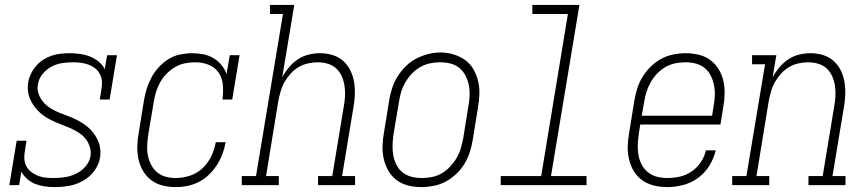

<svg xmlns="http://www.w3.org/2000/svg" viewBox="-20 -755 3540 783"><path d="M202 8Q202 8 202 8Q202 8 202 8Q182 8 161.5 5Q141 2 123.5 -5Q106 -12 91 -25Q76 -38 67 -55L58 0H18L48 -181H88L81 -136Q78 -120 79.5 -104Q81 -88 89 -74.5Q97 -61 109.5 -52Q122 -43 136.5 -37.5Q151 -32 167 -30.5Q183 -29 199 -29Q222 -29 245 -32.5Q268 -36 290 -46.5Q312 -57 328.5 -76Q345 -95 349 -118Q352 -137 346.5 -155Q341 -173 330.5 -187Q320 -201 305.5 -211Q291 -221 275 -228.5Q259 -236 242 -242.5Q225 -249 208.5 -256Q192 -263 176.5 -271.5Q161 -280 147.5 -291.5Q134 -303 123 -317Q112 -331 104.5 -347Q97 -363 94.5 -381.5Q92 -400 95 -419Q98 -437 106.5 -454.5Q115 -472 127.5 -486.5Q140 -501 156.5 -511.5Q173 -522 191 -528Q209 -534 227.5 -536Q246 -538 264 -538Q285 -538 306.5 -535Q328 -532 347 -524.5Q366 -517 382 -504Q398 -491 407 -473L417 -530H457L427 -349H387L394 -394Q397 -410 395.5 -426Q394 -442 386 -455.5Q378 -469 366 -478Q354 -487 339.5 -492Q325 -497 309 -499Q293 -501 277 -501Q255 -501 232.5 -497.5Q210 -494 189.5 -483Q169 -472 153.5 -453Q138 -434 135 -412Q131 -393 136.5 -375.5Q142 -358 152.5 -344Q163 -330 177.5 -319.5Q192 -309 208 -301.5Q224 -294 241 -288Q258 -282 274.5 -275Q291 -268 306.5 -259Q322 -250 335.5 -239Q349 -228 360 -214Q371 -200 378.5 -184Q386 -168 388.5 -149.5Q391 -131 388 -112Q383 -83 364 -57.5Q345 -32 317.5 -17Q290 -2 261 3Q232 8 202 8Z M697 8Q669 8 643 1.5Q617 -5 596.5 -20.5Q576 -36 563 -58.5Q550 -81 544.5 -107Q539 -133 540 -160.5Q541 -188 546 -215L567 -345Q571 -370 578.5 -393.5Q586 -417 598 -439.5Q610 -462 628 -481.5Q646 -501 668 -514.5Q690 -528 715 -533Q740 -538 764 -538Q787 -538 809.5 -533.5Q832 -529 850.5 -518Q869 -507 883 -490Q897 -473 904 -453L917 -530H957L927 -349H887Q891 -378 889 -406.5Q887 -435 872.5 -457.5Q858 -480 832 -490.5Q806 -501 777 -501Q756 -501 735 -497Q714 -493 695 -482Q676 -471 660 -455Q644 -439 633.5 -420Q623 -401 616.5 -380.5Q610 -360 607 -339L585 -209Q582 -188 580.5 -166Q579 -144 582.5 -124Q586 -104 595 -85.5Q604 -67 619.5 -53.5Q635 -40 655 -34.5Q675 -29 697 -29Q725 -29 754.5 -38.5Q784 -48 806.5 -69.5Q829 -91 842 -118.5Q855 -146 860 -175H900Q896 -151 887.5 -128Q879 -105 865.5 -83.5Q852 -62 833 -43.5Q814 -25 791.5 -13.5Q769 -2 745 3Q721 8 697 8Z M966 0V-37H1024L1134 -698H1081V-735H1180L1131 -440Q1143 -462 1159 -481Q1175 -500 1195.5 -513.5Q1216 -527 1239.5 -532.5Q1263 -538 1285 -538Q1312 -538 1336.5 -530.5Q1361 -523 1379.5 -506.5Q1398 -490 1409 -467.5Q1420 -445 1424 -419.5Q1428 -394 1427 -367.5Q1426 -341 1421 -315L1375 -37H1428V0H1277V-37H1335L1382 -321Q1386 -342 1387 -363.5Q1388 -385 1385 -405Q1382 -425 1374 -443.5Q1366 -462 1351.5 -475.5Q1337 -489 1317 -495Q1297 -501 1276 -501Q1256 -501 1236 -496.5Q1216 -492 1198 -481.5Q1180 -471 1165.5 -455Q1151 -439 1140.5 -420.5Q1130 -402 1124.5 -382.5Q1119 -363 1115 -343L1065 -37H1117V0Z M1698 8Q1671 8 1644.5 1.5Q1618 -5 1597.5 -20.5Q1577 -36 1564 -58.5Q1551 -81 1545 -107Q1539 -133 1540 -160.5Q1541 -188 1546 -215L1567 -345Q1571 -370 1579 -395Q1587 -420 1601 -442.5Q1615 -465 1634.5 -484.5Q1654 -504 1677.5 -516Q1701 -528 1726 -534.5Q1751 -541 1777 -541Q1804 -541 1830 -533Q1856 -525 1877 -510Q1898 -495 1911 -472Q1924 -449 1930 -423.5Q1936 -398 1935 -370Q1934 -342 1929 -315L1908 -185Q1904 -160 1896 -135Q1888 -110 1874.5 -87.5Q1861 -65 1841 -46Q1821 -27 1797.5 -14.5Q1774 -2 1748.5 3Q1723 8 1698 8ZM1699 -29Q1720 -29 1741 -33Q1762 -37 1781 -48Q1800 -59 1815.5 -75.5Q1831 -92 1842 -110.5Q1853 -129 1859 -149.5Q1865 -170 1869 -191L1890 -321Q1894 -342 1895 -364Q1896 -386 1892 -407Q1888 -428 1878.5 -446.5Q1869 -465 1853 -478Q1837 -491 1816.5 -496Q1796 -501 1774 -501Q1753 -501 1732.5 -496.5Q1712 -492 1693 -481Q1674 -470 1659 -454Q1644 -438 1633 -419Q1622 -400 1616 -380Q1610 -360 1607 -339L1585 -209Q1582 -188 1581 -166Q1580 -144 1583.5 -123.5Q1587 -103 1596 -84.5Q1605 -66 1620.5 -53Q1636 -40 1657 -34.5Q1678 -29 1699 -29Z M2022 0V-37H2187L2296 -698H2151V-735H2343L2227 -37H2372V0Z M2701 8Q2673 8 2646.5 1.5Q2620 -5 2599 -20Q2578 -35 2564.5 -57.5Q2551 -80 2545 -106Q2539 -132 2540 -160Q2541 -188 2546 -215L2567 -345Q2571 -370 2579 -395Q2587 -420 2601 -442.5Q2615 -465 2634.5 -484Q2654 -503 2677.5 -515.5Q2701 -528 2726.5 -533Q2752 -538 2777 -538Q2804 -538 2830.5 -531.5Q2857 -525 2877.5 -509.5Q2898 -494 2911.5 -471.5Q2925 -449 2930.5 -423Q2936 -397 2935 -369.5Q2934 -342 2929 -315L2918 -247H2591L2585 -209Q2582 -188 2581 -166Q2580 -144 2583.5 -123.5Q2587 -103 2596.5 -84.5Q2606 -66 2622 -53Q2638 -40 2658.5 -34.5Q2679 -29 2701 -29Q2726 -29 2751.5 -34.5Q2777 -40 2799.5 -55Q2822 -70 2837.5 -93Q2853 -116 2859 -142H2899Q2891 -109 2873 -79.5Q2855 -50 2827 -29.5Q2799 -9 2766 -0.5Q2733 8 2701 8ZM2884 -283 2890 -321Q2894 -342 2895 -364Q2896 -386 2892 -406.5Q2888 -427 2879 -445.5Q2870 -464 2854.5 -477Q2839 -490 2818.5 -495.5Q2798 -501 2776 -501Q2755 -501 2734.5 -497Q2714 -493 2694.5 -482Q2675 -471 2659.5 -454.5Q2644 -438 2633.5 -419.5Q2623 -401 2616.5 -380.5Q2610 -360 2607 -339L2597 -283Z M2966 0V-37H3024L3100 -493H3047V-530H3146L3131 -440Q3143 -462 3159 -481Q3175 -500 3195.5 -513.5Q3216 -527 3239.5 -532.5Q3263 -538 3285 -538Q3312 -538 3336.5 -530.5Q3361 -523 3379.5 -506.5Q3398 -490 3409 -467.5Q3420 -445 3424 -419.5Q3428 -394 3427 -367.5Q3426 -341 3421 -315L3375 -37H3428V0H3277V-37H3335L3382 -321Q3386 -342 3387 -363.5Q3388 -385 3385 -405Q3382 -425 3374 -443.5Q3366 -462 3351.5 -475.5Q3337 -489 3317 -495Q3297 -501 3276 -501Q3256 -501 3236 -496.5Q3216 -492 3198 -481.5Q3180 -471 3165.5 -455Q3151 -439 3140.5 -420.5Q3130 -402 3124.5 -382.5Q3119 -363 3115 -343L3065 -37H3117V0Z"/></svg>

Font: Iosevka Slab XLtObl
Style: Regular
Weight: 200
Italic angle: -9°
Monospace: yes
Designer: Belleve Invis
Foundry: Belleve Invis
Version: Version 11.1.1; ttfautohint (v1.8.3)